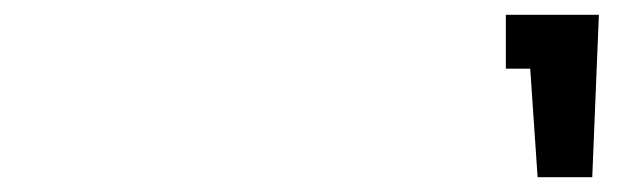

<svg xmlns="http://www.w3.org/2000/svg" viewBox="-20 -93 851 260"><path d="M791 -73 782 147H708L698 0H665V-73Z"/></svg>

Font: EauTestInfant Semibold
Style: Italic
Weight: 600
Italic angle: -12°
Designer: Christian Thalmann (Catharsis Fonts)
Version: Version 0.001;PS 000.001;hotconv 1.0.88;makeotf.lib2.5.64775